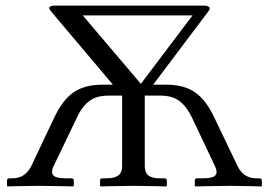

<svg xmlns="http://www.w3.org/2000/svg" viewBox="-20 -665 961 687"><path d="M370 -323H417V-71C417 -43 403 -27 362 -27H346C341 -27 338 -24 338 -19V0L340 2C340 2 423 0 459 0C498 0 575 2 575 2L577 0V-19C577 -24 573 -27 569 -27H552C513 -27 498 -41 498 -71V-323H552C600 -323 635 -309 667 -244L749 -71C765 -37 748 -27 707 -27H685C680 -27 677 -24 677 -19V0L679 2C679 2 768 0 803 0C842 0 915 2 915 2L917 0V-19C917 -24 913 -27 908 -27H896C866 -27 843 -43 830 -71L747 -244C707 -328 661 -362 573 -362H528L726 -625C738 -641 722 -645 709 -645H179C162 -645 148 -641 162 -625L384 -362H349C260 -362 214 -328 174 -244L92 -71C78 -43 56 -27 25 -27H13C9 -27 5 -24 5 -19V0L7 2C7 2 79 0 118 0C154 0 242 2 242 2L244 0V-19C244 -24 241 -27 236 -27H215C174 -27 156 -37 172 -71L255 -244C286 -309 322 -323 370 -323ZM484 -365 276 -610H669Z"/></svg>

Font: Libertinus Serif
Style: Regular
Weight: 400
Designer: Philipp H. Poll
Foundry: Khaled Hosny
Version: Version 6.2